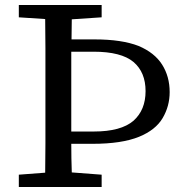

<svg xmlns="http://www.w3.org/2000/svg" viewBox="-20 -745 735 765"><path d="M264 -539V-221H354Q462 -221 512 -264Q560 -307 560 -382Q560 -457 512 -498Q463 -539 353 -539ZM385 0H55V-49L160 -57Q161 -115 161 -173V-553Q161 -611 160 -669L55 -676V-686V-725H385V-676L266 -668L265 -588H357Q465 -588 532 -562Q596 -535 626 -487.5Q656 -440 656 -378Q656 -322 628 -274.5Q600 -227 534 -200Q465 -172 349 -172H264Q264 -115 266 -58L385 -49Z"/></svg>

Font: Early Summer Mincho Screen
Style: Regular
Weight: 400
Designer: GuiWonder
Version: Version 1.002